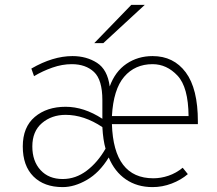

<svg xmlns="http://www.w3.org/2000/svg" viewBox="-20 -752 886 784"><path d="M73 -154Q73 -233 122 -274.5Q171 -316 248 -316Q323 -316 398 -267V-343Q398 -426 364 -458Q330 -490 273 -490Q234 -490 194 -476Q154 -462 119 -441L108 -472Q196 -523 276 -523Q333 -523 376 -495.5Q419 -468 428 -399Q450 -460 496.5 -491.5Q543 -523 603 -523Q689 -523 738.5 -456.5Q788 -390 788 -256V-245H437Q444 -24 606 -24Q637 -24 668 -34.5Q699 -45 726 -67L747 -41Q719 -17 681 -2.5Q643 12 603 12Q540 12 494 -19.5Q448 -51 424 -109Q386 -47 335 -17.5Q284 12 236 12Q160 12 116.5 -31.5Q73 -75 73 -154ZM750 -278Q749 -396 705 -443Q661 -490 603 -490Q531 -490 487 -438.5Q443 -387 437 -278ZM411 -145Q401 -179 398 -233Q323 -283 248 -283Q191 -283 151.5 -249.5Q112 -216 112 -154Q112 -94 145.5 -57.5Q179 -21 236 -21Q289 -21 334 -55Q379 -89 411 -145ZM516 -732H571L402 -576H365Z"/></svg>

Font: Overpass Thin
Style: Regular
Weight: 100
Designer: Delve Withrington, Thomas Jockin
Foundry: Delve Fonts
Version: Version 3.000;DELV;Overpass